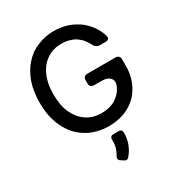

<svg xmlns="http://www.w3.org/2000/svg" viewBox="-227 -879 1202 1293"><g transform="rotate(-30 374.5 -232.0)"><path d="M430.7 71.3Q439.5 71.3 446.3 78.1Q453.1 85 453.1 93.8V108.4Q453.1 135.7 444.3 166Q435.5 196.3 418.9 223.6Q407.2 243.2 392.6 258.8Q379.9 271.5 364.3 262.7L336.9 245.1Q329.1 240.2 327.1 231.4Q325.2 222.7 329.1 214.8Q339.8 196.3 347.7 177.7Q360.4 148.4 360.4 112.3V93.8Q360.4 85 367.2 78.1Q374 71.3 382.8 71.3ZM560.5 -182.6Q548.8 -160.2 531.2 -143.6Q514.6 -127 493.2 -114.3Q470.7 -102.5 445.3 -96.7Q419.9 -90.8 390.6 -90.8Q358.4 -90.8 330.1 -98.6Q301.8 -106.4 277.3 -122.1Q252.9 -137.7 233.4 -160.2Q213.9 -183.6 199.2 -213.9Q184.6 -244.1 177.7 -281.2Q170.9 -318.4 170.9 -362.3Q170.9 -405.3 177.7 -442.4Q185.5 -479.5 199.2 -508.8Q212.9 -539.1 232.4 -562.5Q252 -585 276.4 -600.6Q300.8 -617.2 328.1 -624Q355.5 -631.8 386.7 -631.8Q404.3 -631.8 420.9 -629.9Q437.5 -627 452.1 -622.1Q466.8 -618.2 480.5 -611.3Q494.1 -604.5 505.9 -594.7Q517.6 -585.9 528.3 -575.2Q538.1 -563.5 546.9 -550.8Q550.8 -544.9 554.7 -538.1Q558.6 -531.2 562.5 -524.4Q568.4 -509.8 580.1 -502Q592.8 -493.2 607.4 -493.2Q622.1 -493.2 652.3 -493.2Q668.9 -493.2 675.8 -502Q682.6 -509.8 677.7 -525.4Q672.9 -543 666 -558.6Q659.2 -574.2 649.4 -589.8Q636.7 -611.3 620.1 -629.9Q603.5 -648.4 584 -665Q564.5 -680.7 542 -692.4Q519.5 -705.1 494.1 -713.9Q468.8 -722.7 441.4 -726.6Q414.1 -731.4 384.8 -731.4Q349.6 -731.4 317.4 -724.6Q285.2 -717.8 255.9 -705.1Q226.6 -693.4 200.2 -674.8Q174.8 -656.2 153.3 -631.8Q131.8 -608.4 115.2 -579.1Q98.6 -549.8 85.9 -515.6Q74.2 -481.4 68.4 -442.4Q62.5 -403.3 62.5 -360.4Q62.5 -303.7 72.3 -253.9Q83 -205.1 103.5 -163.1Q124 -122.1 152.3 -89.8Q181.6 -57.6 218.8 -35.2Q254.9 -12.7 297.9 -2Q340.8 9.8 389.6 9.8Q433.6 9.8 471.7 1Q510.7 -7.8 544.9 -26.4Q578.1 -43.9 605.5 -70.3Q631.8 -95.7 650.4 -129.9Q669.9 -163.1 679.7 -202.1Q689.5 -241.2 689.5 -287.1Q689.5 -303.7 689.5 -335.9Q689.5 -352.5 680.7 -360.4Q671.9 -369.1 656.2 -369.1Q584 -369.1 439.5 -369.1Q422.9 -369.1 414.1 -360.4Q406.2 -352.5 406.2 -335.9Q406.2 -328.1 406.2 -312.5Q406.2 -295.9 414.1 -288.1Q422.9 -279.3 439.5 -279.3Q459 -279.3 500 -279.3Q543.9 -279.3 564.5 -253.9Q585 -228.5 561.5 -184.6Q561.5 -184.6 562.5 -185.5Q562.5 -185.5 561.5 -184.6Q560.5 -182.6 560.5 -182.6Z"/></g></svg>

Font: DeepSea
Style: Medium
Weight: 500
Designer: Stem
Version: Version 3.019;git-0a5106e0b